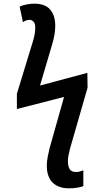

<svg xmlns="http://www.w3.org/2000/svg" viewBox="-20 -786 570 1046"><path d="M356 240Q298 240 266.5 208.5Q235 177 235 117Q235 95 239.5 70.5Q244 46 250 22L329 -258L72 -192V-275L160 -563Q166 -583 169 -600.5Q172 -618 172 -636Q172 -658 162.5 -668Q153 -678 141 -678Q133 -678 122.5 -674.5Q112 -671 105 -665L87 -750Q104 -758 126 -762Q148 -766 168 -766Q225 -766 253 -734Q281 -702 281 -645Q281 -601 265 -547L198 -320L456 -389L457 -308L362 22Q357 40 353.5 58Q350 76 350 93Q350 118 359 134.5Q368 151 394 151Q406 151 416 148Q426 145 434 142V228Q425 232 403.5 236Q382 240 356 240Z"/></svg>

Font: Noto Sans Mono Condensed SemiBold
Style: Regular
Weight: 600
Width: 3
Designer: Monotype Design Team
Foundry: Monotype Imaging Inc.
Version: Version 2.014